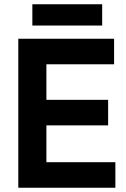

<svg xmlns="http://www.w3.org/2000/svg" viewBox="-20 -882 594 902"><path d="M66 0V-700H516V-580H198V-413H488V-293H198V-120H522V0ZM132 -762V-862H460V-762Z"/></svg>

Font: Space Grotesk
Style: Bold
Weight: 700
Designer: Florian Karsten
Foundry: Florian Karsten
Version: Version 2.000